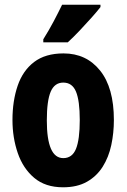

<svg xmlns="http://www.w3.org/2000/svg" viewBox="-20 -786 538 816"><path d="M464 -276Q464 -221 453 -169.5Q442 -118 416.5 -77.5Q391 -37 349.5 -13.5Q308 10 248 10Q173 10 125.5 -30Q78 -70 55.5 -135.5Q33 -201 33 -276Q33 -357 55 -421.5Q77 -486 125 -522.5Q173 -559 250 -559Q347 -559 405.5 -486Q464 -413 464 -276ZM179 -274Q179 -114 249 -114Q287 -114 303 -153.5Q319 -193 319 -276Q319 -358 303 -396.5Q287 -435 249 -435Q212 -435 195.5 -396.5Q179 -358 179 -274ZM407 -756Q394 -739 370 -712Q346 -685 319 -656.5Q292 -628 268 -606H164V-619Q189 -659 208.5 -696Q228 -733 244 -766H407Z"/></svg>

Font: Noto Sans Tamil ExtraCondensed ExtraBold
Style: Regular
Weight: 800
Width: 2
Designer: Jelle Bosma - Monotype Design Team
Foundry: Monotype Imaging Inc.
Version: Version 2.004; ttfautohint (v1.8.4.7-5d5b)